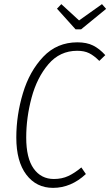

<svg xmlns="http://www.w3.org/2000/svg" viewBox="-20 -899 534 930"><path d="M490 -632 461 -604Q435 -630 411.5 -641.5Q388 -653 354 -653Q270 -653 214.5 -588Q159 -523 133 -426Q107 -329 107 -233Q107 -133 143 -82.5Q179 -32 241 -32Q280 -32 311 -46.5Q342 -61 374 -88L396 -56Q324 11 237 11Q156 11 107.5 -53Q59 -117 59 -233Q59 -341 91 -447.5Q123 -554 189.5 -624Q256 -694 355 -694Q400 -694 431 -678.5Q462 -663 490 -632ZM474 -879 494 -856 373 -757H346L256 -857L277 -879L363 -800Z"/></svg>

Font: Fira Sans Extra Condensed ExtraLight
Style: Italic
Weight: 275
Width: 3
Italic angle: -8°
Designer: Carrois Corporate & Edenspiekermann AG
Foundry: Carrois Corporate GbR & Edenspiekermann AG
Version: Version 4.203